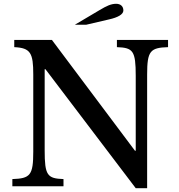

<svg xmlns="http://www.w3.org/2000/svg" viewBox="-20 -980 942 1010"><path d="M694 10 219 -616H215V-189C215 -57 229 -41 314 -38V0H45V-38C139 -41 155 -58 155 -182V-588C155 -701 141 -728 55 -732V-770H253L690 -187H694V-581C694 -713 680 -729 595 -732V-770H864V-732C770 -729 754 -712 754 -588V10ZM434 -850 554 -878C599 -888 629 -904 629 -925C629 -947 614 -960 591 -960C564 -960 541 -949 504 -927L374 -850Z"/></svg>

Font: Libre Baskerville
Style: Regular
Weight: 400
Designer: Pablo Impallari, Rodrigo Fuenzalida
Foundry: Pablo Impallari, Rodrigo Fuenzalida
Version: Version 1.051;Glyphs 3.2.3 (3260)